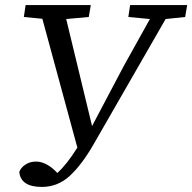

<svg xmlns="http://www.w3.org/2000/svg" viewBox="-20 -690 758 757"><path d="M486 -623 493 -670H718L710 -623L633 -615L349 -121Q303 -41 255.5 3Q208 47 145 47Q62 47 56 -12Q62 -29 80 -41Q98 -53 122 -53Q144 -53 166 -40.5Q188 -28 206 -8Q243 -41 285 -108L147 -616L74 -623L81 -670H338L330 -623L241 -615L343 -193L467 -428L571 -615Z"/></svg>

Font: Source Serif 4 SmText
Style: Italic
Weight: 400
Italic angle: -12°
Designer: Frank Grießhammer
Foundry: Adobe
Version: Version 4.005;hotconv 1.1.0;makeotfexe 2.6.0